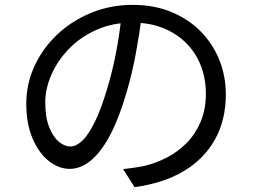

<svg xmlns="http://www.w3.org/2000/svg" viewBox="-20 -738 1040 789"><path d="M564 -683Q554 -605 538.5 -520Q523 -435 499 -355Q469 -252 432.5 -183Q396 -114 354 -79Q312 -44 266 -44Q222 -44 181 -76Q140 -108 114 -168.5Q88 -229 88 -311Q88 -393 121.5 -466Q155 -539 214.5 -595.5Q274 -652 354 -685Q434 -718 525 -718Q613 -718 683.5 -689Q754 -660 804 -609.5Q854 -559 881 -492.5Q908 -426 908 -350Q908 -245 863.5 -165Q819 -85 735.5 -35Q652 15 533 31L486 -43Q510 -46 532 -49Q554 -52 572 -56Q620 -67 665.5 -90.5Q711 -114 747 -150.5Q783 -187 804.5 -237.5Q826 -288 826 -353Q826 -414 806 -466.5Q786 -519 747 -559Q708 -599 652 -622Q596 -645 524 -645Q442 -645 375.5 -615Q309 -585 262.5 -536.5Q216 -488 191 -430.5Q166 -373 166 -318Q166 -255 182.5 -214.5Q199 -174 222.5 -155Q246 -136 269 -136Q293 -136 318 -159.5Q343 -183 369 -235.5Q395 -288 420 -372Q442 -444 457.5 -525Q473 -606 480 -684Z"/></svg>

Font: Noto Sans TC
Style: Regular
Weight: 400
Designer: Ryoko NISHIZUKA  (kana, bopomofo & ideographs); Paul D. Hunt (Latin, Greek & Cyrillic); Sandoll Communications , Soo-you
Foundry: Adobe
Version: Version 2.004-H2;hotconv 1.0.118;makeotfexe 2.5.65603